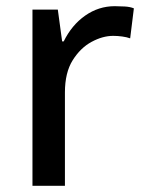

<svg xmlns="http://www.w3.org/2000/svg" viewBox="-20 -601 468 621"><path d="M85 0V-570H167L181 -467H186Q212 -520 255.5 -550.5Q299 -581 351 -581Q366 -581 383.5 -580Q401 -579 413 -574L401 -477Q390 -481 375 -483Q360 -485 346 -485Q312 -485 276 -465.5Q240 -446 215 -406Q190 -366 190 -302V0Z"/></svg>

Font: Menbere
Style: Regular
Weight: 400
Designer: Aleme Tadesse
Foundry: Sorkin Type Co
Version: Version 1.000